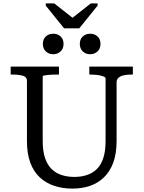

<svg xmlns="http://www.w3.org/2000/svg" viewBox="-20 -1103 847 1133"><path d="M232 -271Q232 -211 246 -170Q260 -129 285 -105Q310 -81 344 -70Q378 -59 419 -59Q459 -59 492.5 -70Q526 -81 551 -105Q576 -129 589.5 -170Q603 -211 603 -271V-641Q603 -646 595 -650Q587 -654 574 -657Q561 -660 545.5 -661.5Q530 -663 516 -663H507V-710H764V-663H753Q729 -663 709.5 -658.5Q690 -654 679 -644Q668 -634 668 -617V-271Q668 -196 648 -142.5Q628 -89 592 -55Q556 -21 509 -5.5Q462 10 408 10Q350 10 301 -6Q252 -22 215.5 -55.5Q179 -89 159 -142.5Q139 -196 139 -271V-627Q139 -649 115 -656Q91 -663 54 -663H43V-710H328V-663H319Q305 -663 289.5 -662.5Q274 -662 261 -660.5Q248 -659 240 -657.5Q232 -656 232 -653ZM358 -936 250 -1070V-1083H300L408 -998L516 -1083H556V-1070L448 -936ZM355 -844Q355 -816 337.5 -799.5Q320 -783 294 -783Q268 -783 250.5 -799.5Q233 -816 233 -844Q233 -872 250.5 -888Q268 -904 294 -904Q320 -904 337.5 -888Q355 -872 355 -844ZM573 -844Q573 -816 555.5 -799.5Q538 -783 512 -783Q486 -783 468.5 -799.5Q451 -816 451 -844Q451 -872 468.5 -888Q486 -904 512 -904Q538 -904 555.5 -888Q573 -872 573 -844Z"/></svg>

Font: Roboto Serif 20pt
Style: Regular
Weight: 400
Designer: Greg Gazdowicz
Foundry: Commercial Type
Version: Version 1.008